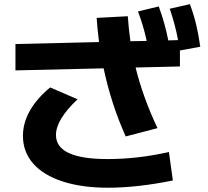

<svg xmlns="http://www.w3.org/2000/svg" viewBox="-20 -837 978 903"><path d="M87.9 -198.2Q87.9 -258.8 120.6 -316.4Q153.3 -374 215.8 -425.8L344.7 -370.1Q243.2 -274.4 243.2 -202.1Q243.2 -88.9 485.4 -88.9Q628.4 -88.9 774.4 -122.1L793 11.7Q712.9 28.3 634.5 37.1Q556.2 45.9 488.3 45.9Q365.2 45.9 274.9 16.6Q184.6 -12.7 136.2 -67.6Q87.9 -122.6 87.9 -198.2ZM467.3 -515.6 52.7 -505.9V-629.9L445.8 -639.2Q438 -700.7 434.6 -752.9L581.1 -760.7Q584.5 -707.5 593.3 -643.1L669.9 -644.5Q655.8 -711.9 628.9 -783.2L726.6 -806.6Q755.9 -727.5 771.5 -647L817.4 -648.4Q804.7 -718.8 778.3 -795.9L873 -817.4Q890.6 -771 902.1 -723.4Q913.6 -675.8 921.9 -617.2L826.2 -599.6V-524.4L617.7 -519.5Q652.3 -378.9 720.7 -234.4L571.3 -195.3Q503.9 -344.2 467.3 -515.6Z"/></svg>

Font: Pretendard JP ExtraBold
Style: Regular
Weight: 800
Designer: Base glyphs from Inter by Rasmus Andersson; Hangeul glyphs from Noto Sans CJK(Source Han Sans) by Jang Soo-young and Kan
Foundry: Kil Hyung-jin
Version: Version 1.309